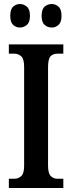

<svg xmlns="http://www.w3.org/2000/svg" viewBox="-20 -935 358 955"><path d="M24 0V-46H52Q71 -46 85.5 -59Q100 -72 100 -110V-602Q100 -642 85.5 -655Q71 -668 52 -668H24V-714H295V-668H266Q244 -668 231.5 -655Q219 -642 219 -601V-111Q219 -73 232.5 -59.5Q246 -46 266 -46H295V0ZM238 -798Q217 -798 202 -811Q187 -824 187 -856Q187 -889 202 -902Q217 -915 238 -915Q256 -915 271 -902Q286 -889 286 -856Q286 -824 271 -811Q256 -798 238 -798ZM79 -798Q60 -798 45.5 -811Q31 -824 31 -856Q31 -889 45.5 -902Q60 -915 79 -915Q98 -915 113.5 -902Q129 -889 129 -856Q129 -824 113.5 -811Q98 -798 79 -798Z"/></svg>

Font: Noto Serif Khmer ExtraCondensed SemiBold
Style: Regular
Weight: 600
Width: 2
Designer: Danh Hong and the Monotype Design Team
Foundry: Monotype Imaging Inc.
Version: Version 2.004; ttfautohint (v1.8.4.7-5d5b)